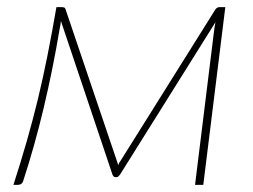

<svg xmlns="http://www.w3.org/2000/svg" viewBox="-20 -516 707 536"><path d="M305.5 -69Q308.5 -60 310 -55Q311 -57.5 312.5 -60.8Q314 -64 316.5 -67L581.5 -490Q586 -496 592.5 -496H609L547.5 0H524.5L578.5 -437L581.5 -454L315 -28.5Q313 -26 310.8 -23.8Q308.5 -21.5 305.5 -21.5H301.5Q299 -21.5 297 -23.8Q295 -26 294 -28.5L150 -457.5Q149.5 -452 148.8 -447Q148 -442 147 -438Q127.5 -322 102.2 -215.8Q77 -109.5 44.5 -10Q41 0 30 0H17.5Q38 -63.5 54.8 -122Q71.5 -180.5 85.8 -239.2Q100 -298 112.5 -360.8Q125 -423.5 137.5 -496H153.5Q156.5 -496 159.2 -495Q162 -494 163 -490L305.5 -69Z"/></svg>

Font: Lato Thin
Style: Italic
Weight: 200
Italic angle: -7°
Designer: Lukasz Dziedzic
Foundry: tyPoland Lukasz Dziedzic
Version: Version 2.007; 2014-02-27